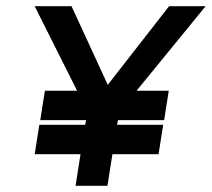

<svg xmlns="http://www.w3.org/2000/svg" viewBox="-20 -600 684 620"><path d="M229 -307H125L110 -212H258L255 -197H107L92 -102H240L224 0H327L343 -102H492L507 -197H358L361 -212H510L525 -307H421L644 -580H526L328 -326L211 -580H92Z"/></svg>

Font: Charger Pro
Style: BlkObl
Weight: 900
Designer: Jasper
Foundry: Cannot Into Space Fonts
Version: Version 1.09